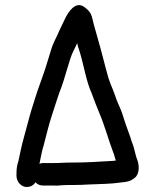

<svg xmlns="http://www.w3.org/2000/svg" viewBox="-20 -715 621 769"><path d="M272 -64C233 -64 226 -62 198 -62H152C147 -62 143 -61 138 -59C143 -82 148 -113 155 -133C162 -159 176 -218 185 -244C194 -271 207 -314 217 -342C229 -372 240 -407 249 -439L262 -481C270 -506 280 -521 289 -542C292 -530 295 -518 300 -505C314 -460 327 -383 347 -342C354 -322 369 -283 378 -262C399 -213 414 -156 433 -106C438 -95 439 -85 444 -72C437 -71 428 -70 421 -70C371 -67 326 -64 272 -64ZM87 34C101 34 114 28 122 15C130 24 141 28 152 28H196C206 29 217 28 227 27C235 26 251 26 272 26C296 26 317 25 333 24C377 22 424 22 463 16C492 13 501 12 520 -3C540 -19 539 -56 527 -82C521 -101 518 -121 511 -139C504 -154 506 -157 499 -174C488 -204 478 -232 468 -265C458 -292 449 -306 440 -335C427 -372 418 -384 407 -429C389 -499 375 -550 356 -616C346 -654 348 -664 319 -686C282 -715 251 -663 240 -639C233 -623 225 -609 218 -593C206 -564 192 -543 183 -510L170 -468C162 -440 149 -404 139 -376C128 -347 115 -303 106 -275C98 -250 83 -189 75 -162C68 -138 59 -96 54 -71C48 -52 46 -40 46 -19V-11C46 13 65 34 87 34Z"/></svg>

Font: Electronic
Style: Circ
Weight: 900
Version: Version 1.011